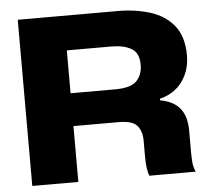

<svg xmlns="http://www.w3.org/2000/svg" viewBox="-52 -784 904 839"><g transform="rotate(-5 400.0 -364.5)"><path d="M56 0V-729H493Q572 -729 637 -708.5Q702 -688 740.5 -640Q779 -592 779 -509Q779 -444 744 -395.5Q709 -347 645 -331V-324Q703 -314 731.5 -279Q760 -244 760 -181V-88Q760 -67 761.5 -44.5Q763 -22 773 0H570Q558 -25 558 -87V-154Q558 -196 537.5 -220.5Q517 -245 456 -245H258V0ZM258 -389H453Q523 -389 548.5 -416Q574 -443 574 -487Q574 -539 540.5 -558Q507 -577 453 -577H258Z"/></g></svg>

Font: Mona Sans Expanded ExtraBold
Style: Regular
Weight: 800
Width: 7
Designer: Deni Anggara
Foundry: GitHub
Version: Version 1.001; ttfautohint (v1.8.4.7-5d5b);gftools[0.9.33]